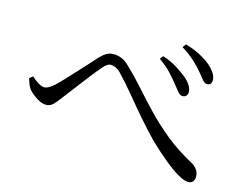

<svg xmlns="http://www.w3.org/2000/svg" viewBox="-90 -845 1179 921"><g transform="rotate(15 500.0 -384.5)"><path d="M874 -544Q862 -544 851.5 -557Q841 -570 823 -592Q805 -614 778.5 -638Q752 -662 715 -685L728 -702Q772 -689 802.5 -672.5Q833 -656 851 -641Q897 -603 897 -568Q897 -557 891 -550.5Q885 -544 874 -544ZM775 -458Q763 -458 752 -471.5Q741 -485 724 -506Q706 -529 684 -552.5Q662 -576 624 -603L637 -619Q679 -605 709 -586Q739 -567 759 -551Q802 -514 800 -481Q799 -470 792.5 -464Q786 -458 775 -458ZM907 -67Q888 -67 855.5 -86Q823 -105 782.5 -138.5Q742 -172 699 -213Q657 -256 615.5 -304Q574 -352 534.5 -400Q495 -448 456 -489Q442 -503 429 -508.5Q416 -514 405 -514Q396 -514 386.5 -507.5Q377 -501 366 -488Q353 -473 333.5 -448.5Q314 -424 294 -397.5Q274 -371 254.5 -345.5Q235 -320 221 -302Q203 -277 188.5 -262.5Q174 -248 153 -248Q133 -248 107.5 -264Q82 -280 66 -298Q58 -308 52.5 -322Q47 -336 43 -350L59 -364Q77 -348 94 -337.5Q111 -327 124 -327Q134 -327 146 -334Q158 -341 172 -353Q190 -370 212 -393.5Q234 -417 258 -443Q282 -469 303 -492Q324 -515 338 -531Q354 -548 370 -557.5Q386 -567 405 -567Q425 -567 445.5 -559Q466 -551 489 -527Q529 -489 570.5 -442Q612 -395 659.5 -345.5Q707 -296 765.5 -248.5Q824 -201 900 -160Q920 -149 929.5 -133.5Q939 -118 939 -100Q939 -86 931 -76.5Q923 -67 907 -67Z"/></g></svg>

Font: Noto Serif SC ExtraLight
Style: Regular
Weight: 400
Version: Version 2.002-H1;hotconv 1.1.0;makeotfexe 2.6.0